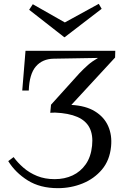

<svg xmlns="http://www.w3.org/2000/svg" viewBox="-20 -965 621 1001"><path d="M282 16Q189 16 124.5 -24.5Q60 -65 23 -125L51 -146Q72 -117 102.5 -90.5Q133 -64 173.5 -47.5Q214 -31 265 -31Q317 -31 358.5 -50.5Q400 -70 427 -108.5Q454 -147 460 -205Q466 -261 447 -298.5Q428 -336 383 -355.5Q338 -375 267 -378L242 -377L246 -419L394 -583Q417 -607 438.5 -626Q460 -645 491 -663L260 -659Q201 -658 167 -618.5Q133 -579 130 -493H96L113 -700H581L580 -665L352 -418Q427 -414 475 -384.5Q523 -355 544 -307.5Q565 -260 559 -201Q552 -129 511.5 -81Q471 -33 410.5 -8.5Q350 16 282 16ZM317 -771H315L132 -914L151 -943L318 -848L495 -945L510 -919Z"/></svg>

Font: Lora
Style: Italic
Weight: 400
Italic angle: -3°
Designer: Olga Karpushina, Alexei Vanyashin (Cyrillic)
Foundry: Cyreal
Version: Version 3.008